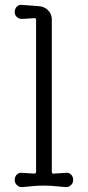

<svg xmlns="http://www.w3.org/2000/svg" viewBox="-20 -750 358 782"><path d="M71 12Q59 13 49.5 4.5Q40 -4 40 -17Q40 -31 49 -39.5Q58 -48 71 -46L118 -43H120Q127 -43 127 -51V-668Q127 -678 118 -676L72 -673Q59 -672 49.5 -680Q40 -688 40 -701Q40 -715 49 -723.5Q58 -732 71 -730Q86 -729 103.5 -727.5Q121 -726 137 -725Q160 -724 175.5 -708.5Q191 -693 191 -671V-51Q191 -41 201 -43L247 -46Q260 -48 269 -39.5Q278 -31 278 -17Q278 -4 268.5 4.5Q259 13 247 12Q216 9 196.5 7.5Q177 6 159 6Q138 6 119 7.5Q100 9 71 12Z"/></svg>

Font: Kiwi Maru Light
Style: Regular
Weight: 300
Designer: Hiroki-Chan
Version: Version 1.100